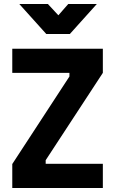

<svg xmlns="http://www.w3.org/2000/svg" viewBox="-20 -934 572 954"><path d="M327 -765 461 -914H319L270 -858L218 -914H76L210 -765ZM325 -572V-554L41 -119V0H491V-120H207V-138L491 -572V-692H41V-572Z"/></svg>

Font: RazerF5
Style: Bold
Weight: 700
Foundry: Razer Inc.
Version: Version 2